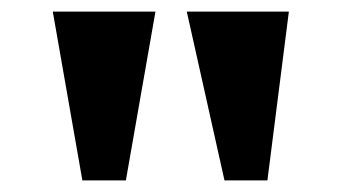

<svg xmlns="http://www.w3.org/2000/svg" viewBox="-20 -734 591 331"><path d="M367 -423 302 -714H478L441 -423ZM122 -423 71 -714H248L197 -423Z"/></svg>

Font: Noto Serif Kannada ExtraBold
Style: Regular
Weight: 800
Version: Version 2.003